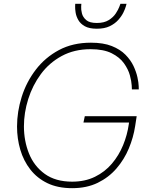

<svg xmlns="http://www.w3.org/2000/svg" viewBox="-20 -973 801 1003"><path d="M357 10Q282 10 228 -16Q174 -42 138.5 -87.5Q103 -133 86 -191Q69 -249 69 -312Q69 -390 93.5 -467.5Q118 -545 167 -609Q216 -673 288 -711.5Q360 -750 455 -750Q520 -750 564 -732.5Q608 -715 635.5 -687Q663 -659 677.5 -628Q692 -597 698 -569Q704 -541 704.5 -523.5Q705 -506 705 -506H669Q669 -506 668 -527Q667 -548 658.5 -579.5Q650 -611 627.5 -642.5Q605 -674 563 -695Q521 -716 453 -716Q368 -716 302.5 -680.5Q237 -645 193.5 -586Q150 -527 127.5 -455.5Q105 -384 105 -313Q105 -237 131.5 -171Q158 -105 214 -64.5Q270 -24 357 -24Q424 -24 476 -49.5Q528 -75 564.5 -118Q601 -161 623 -214.5Q645 -268 653 -325L657 -354L685 -333H416L423 -366H694L686 -314Q677 -255 653 -197.5Q629 -140 588.5 -93Q548 -46 490.5 -18Q433 10 357 10ZM486 -823Q446 -823 423 -836Q400 -849 389 -868.5Q378 -888 375 -907.5Q372 -927 372.5 -940Q373 -953 373 -953H405Q405 -953 404 -938Q403 -923 408 -903Q413 -883 430.5 -868Q448 -853 486 -853Q524 -853 548 -868Q572 -883 585 -903Q598 -923 603.5 -938Q609 -953 609 -953H641Q641 -953 637.5 -940Q634 -927 624.5 -907.5Q615 -888 597.5 -868.5Q580 -849 553 -836Q526 -823 486 -823Z"/></svg>

Font: Be Vietnam Pro Variable Thin
Style: Italic
Weight: 100
Italic angle: -12°
Designer: Lam Bao, Tony Le, Vietanh Nguyen
Foundry: Yellow Type Foundry
Version: Version 1.002